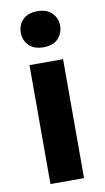

<svg xmlns="http://www.w3.org/2000/svg" viewBox="-85 -778 446 819"><g transform="rotate(-10 138.0 -368.0)"><path d="M65.2 0H210.7V-515.1H65.2ZM52.7 -658Q52.7 -624.8 74.7 -602.2Q96.7 -579.6 137.7 -579.6Q179 -579.6 201 -602.2Q223.1 -624.8 223.1 -658Q223.1 -690.9 201 -713.4Q179 -735.8 137.9 -735.8Q96.9 -735.8 74.8 -713.4Q52.7 -690.9 52.7 -658Z"/></g></svg>

Font: Roboto Flex
Style: Regular
Weight: 400
Designer: Berlow after Robertson
Foundry: Google
Version: Version 3.200;gftools[0.9.32]